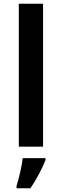

<svg xmlns="http://www.w3.org/2000/svg" viewBox="-20 -780 329 1021"><path d="M209 0V-760H80V0ZM222 71V61H101C96 104 80 171 68 208V221H142C176 171 206 112 222 71Z"/></svg>

Font: Noto Sans Balinese SemiBold
Style: Regular
Weight: 600
Designer: Aditya Bayu, David Williams
Foundry: David Williams
Version: Version 2.005